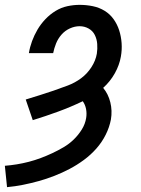

<svg xmlns="http://www.w3.org/2000/svg" viewBox="-62 -548 582 791"><path d="M-33 223 -42 135Q-17 133 7.5 129Q32 125 57 118.5Q82 112 106 103Q130 94 153.5 83Q177 72 200 58.5Q223 45 242 26.5Q261 8 275 -14.5Q289 -37 293 -62Q296 -81 292.5 -99Q289 -117 279 -131Q229 -107 177 -88Q125 -69 73 -53L44 -138Q73 -147 102 -156Q131 -165 160 -175Q189 -185 218 -196Q247 -207 272 -225.5Q297 -244 314.5 -271Q332 -298 337 -327Q340 -347 338.5 -367Q337 -387 328.5 -404Q320 -421 303 -430.5Q286 -440 266 -440Q246 -440 226 -431Q206 -422 191.5 -405.5Q177 -389 169 -369Q161 -349 157 -329H57Q61 -354 70 -378.5Q79 -403 92.5 -426Q106 -449 125 -469Q144 -489 167 -503Q190 -517 215.5 -522.5Q241 -528 266 -528Q294 -528 320.5 -522.5Q347 -517 369 -503.5Q391 -490 406 -469Q421 -448 429 -423Q437 -398 439 -370.5Q441 -343 436 -315Q430 -280 411 -246Q392 -212 363 -186Q384 -161 392.5 -126.5Q401 -92 395 -56Q389 -24 373.5 7Q358 38 335 64Q312 90 283.5 111Q255 132 224.5 148Q194 164 162 176.5Q130 189 97.5 198Q65 207 32.5 213.5Q0 220 -33 223Z"/></svg>

Font: Iosevka SS04 Semibold
Style: Italic
Weight: 600
Italic angle: -9°
Monospace: yes
Designer: Belleve Invis
Foundry: Belleve Invis
Version: Version 19.0.0; ttfautohint (v1.8.4)